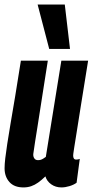

<svg xmlns="http://www.w3.org/2000/svg" viewBox="-22 -809 405 839"><path d="M80.4 10Q40.1 10 19 -13.7Q-2 -37.4 -2 -73.8Q-2 -91 1 -117.2Q4 -143.3 9.8 -181Q15.7 -218.7 24.3 -270.1Q33 -321.5 44.5 -389.5Q56 -457.4 69.3 -544H187Q176.5 -478 168.3 -425Q160 -371.9 153.4 -329.4Q146.8 -286.9 141.4 -252.7Q135.9 -218.5 131.4 -190Q126.9 -161.5 123.4 -135.8Q122.7 -124.9 127.9 -117.1Q133.1 -109.2 143.9 -109.2Q150.3 -109.2 155.5 -110.6Q160.6 -112 166.4 -115.5Q172.2 -119 178.2 -123.4L246.1 -544H363.1Q343.9 -425.4 331.7 -349Q319.5 -272.5 312.6 -228.5Q305.6 -184.4 302.3 -164.2Q299 -143.9 298.4 -137.7Q297.7 -131.5 297.7 -129.2Q297.7 -121.2 300.7 -116.5Q303.6 -111.7 311 -111.7Q313.9 -111.7 318.2 -112.3Q322.5 -112.9 326.6 -114.8L312.7 -10.5Q300.9 -1.6 282.1 4.2Q263.2 10 246.7 10Q220.8 10 201.7 -3.7Q182.6 -17.3 176.4 -38.2Q159.6 -21.9 144.6 -11.2Q129.5 -0.5 114.1 4.7Q98.6 10 80.4 10ZM193 -595.3 142.4 -789.3H261.1L283.9 -595.3Z"/></svg>

Font: Georama
Style: Italic
Weight: 400
Width: 2
Italic angle: -9°
Designer: Jean-Baptiste Levee
Foundry: Production Type
Version: Version 1.000